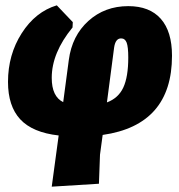

<svg xmlns="http://www.w3.org/2000/svg" viewBox="-20 -504 673 720"><path d="M174 196 200 4Q102 -7 56 -56.5Q10 -106 10 -197Q10 -299 61.5 -379.5Q113 -460 193 -484L253 -421L252 -401Q174 -306 174 -212Q174 -142 217 -121L238 -279Q250 -370 311.5 -425.5Q373 -481 461 -481Q541 -481 583 -433.5Q625 -386 625 -295Q625 -35 365 2L355 76L351 185ZM408 -326 381 -120Q424 -136 442.5 -176Q461 -216 461 -288Q461 -328 455 -344Q449 -360 434 -360Q413 -360 408 -326Z"/></svg>

Font: Alegreya Sans Black
Style: Italic
Weight: 900
Italic angle: -7°
Designer: Juan Pablo del Peral
Foundry: Huerta Tipografica
Version: Version 2.007